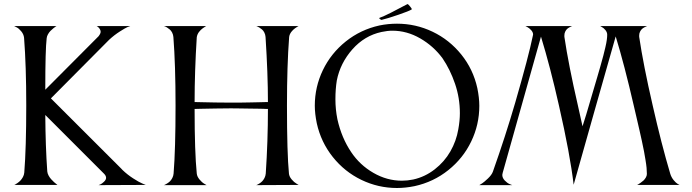

<svg xmlns="http://www.w3.org/2000/svg" viewBox="-20 -917 3422 950"><path d="M467.8 -1Q472.2 -2.4 478.3 -5.4Q484.4 -8.3 494.6 -17.8Q504.9 -27.3 504.9 -37.1Q504.9 -47.4 495.1 -57.1L204.1 -348.1Q205.1 -192.4 213.9 -68.8Q214.8 -59.1 220.2 -48.8Q225.6 -38.6 232.9 -30.5Q240.2 -22.5 247.3 -15.9Q254.4 -9.3 259.3 -5.9L264.2 -2H50.8Q52.7 -2.9 55.7 -4.4Q58.6 -5.9 66.7 -11.5Q74.7 -17.1 81.1 -23.7Q87.4 -30.3 93.3 -40.8Q99.1 -51.3 100.1 -63Q109.9 -185.1 109.9 -396Q109.9 -589.4 99.1 -730Q97.2 -747.6 85 -762.2Q72.8 -776.9 61.5 -782.2L49.8 -788.1H259.8Q257.8 -787.1 254.9 -785.2Q252 -783.2 243.9 -776.9Q235.8 -770.5 229.5 -763.9Q223.1 -757.3 217.5 -747.6Q211.9 -737.8 210.9 -728Q204.1 -670.9 204.1 -478V-473.1L467.8 -737.8Q478 -751 478 -759.8Q478 -767.6 472.9 -774.7Q467.8 -781.7 462.9 -785.2L458 -788.1H625Q619.6 -786.6 610.1 -782.7Q600.6 -778.8 573 -761.2Q545.4 -743.7 520 -720.2L231.9 -430.2L570.8 -91.8Q574.2 -88.9 579.6 -83Q585 -77.1 585.9 -76.2Q610.4 -52.7 639.2 -34.2Q668 -15.6 684.6 -8.8L701.2 -2Z M1247.6 -1Q1249.5 -1.5 1252.4 -2.7Q1255.4 -3.9 1263.2 -8.8Q1271 -13.7 1277.1 -19.8Q1283.2 -25.9 1288.6 -36.1Q1293.9 -46.4 1294.9 -58.1Q1305.7 -217.8 1305.7 -377.9H1299.3Q1292.5 -378.4 1281 -378.7Q1269.5 -378.9 1255.1 -379.2Q1240.7 -379.4 1223.6 -379.6Q1206.5 -379.9 1189.5 -380.1Q1172.4 -380.4 1154.5 -380.6Q1136.7 -380.9 1122.6 -380.9Q1090.3 -380.9 1047.1 -380.1Q1003.9 -379.4 973.6 -378.7Q943.4 -377.9 942.9 -377.9Q942.9 -164.6 953.6 -58.1Q955.1 -43.5 967 -29.1Q979 -14.6 990.7 -7.8L1002 -1H790.5Q792.5 -1.5 795.4 -2.7Q798.3 -3.9 806.4 -8.8Q814.5 -13.7 820.8 -19.8Q827.1 -25.9 832.5 -36.1Q837.9 -46.4 838.9 -58.1Q848.6 -178.2 848.6 -395Q848.6 -595.2 837.9 -733.9Q836.9 -745.6 831.8 -755.6Q826.7 -765.6 819.8 -771.2Q813 -776.9 806.4 -781Q799.8 -785.2 795.4 -786.6L790.5 -788.1H1000.5L997.6 -786.6Q995.1 -785.2 991.5 -782.7Q987.8 -780.3 982.9 -776.9Q978 -773.4 973.4 -768.8Q968.8 -764.2 964.6 -758.8Q960.4 -753.4 957.5 -746.6Q954.6 -739.7 953.6 -732.9Q942.9 -562.5 942.9 -412.1Q943.4 -412.1 973.1 -411.4Q1002.9 -410.6 1046.4 -409.9Q1089.8 -409.2 1123.5 -409.2Q1144.5 -409.2 1170.7 -409.4Q1196.8 -409.7 1219.5 -410.2Q1242.2 -410.6 1261.7 -411.1Q1281.2 -411.6 1293.2 -411.9Q1305.2 -412.1 1305.7 -412.1Q1305.7 -550.8 1293.9 -733.9Q1293 -745.6 1288.1 -755.6Q1283.2 -765.6 1276.4 -771.2Q1269.5 -776.9 1262.9 -781Q1256.3 -785.2 1252 -786.6L1247.6 -788.1H1457.5L1454.6 -786.6Q1452.1 -785.2 1448.2 -782.7Q1444.3 -780.3 1439.5 -776.9Q1434.6 -773.4 1429.9 -768.8Q1425.3 -764.2 1421.1 -758.8Q1417 -753.4 1414.1 -746.6Q1411.1 -739.7 1410.6 -732.9Q1399.9 -592.3 1399.9 -395Q1399.9 -158.2 1409.7 -58.1Q1411.1 -43.5 1423.1 -29.3Q1435.1 -15.1 1446.3 -8.8L1457.5 -2Z M2247.6 -276.9Q2255.4 -319.8 2255.4 -356.9Q2255.4 -432.6 2231.4 -502.7Q2207.5 -572.8 2169.4 -628.9Q2124.5 -689.5 2058.8 -727.3Q1993.2 -765.1 1921.4 -765.1Q1897 -765.1 1867.7 -758.8Q1783.7 -740.7 1723.6 -672.9Q1663.6 -605 1646.5 -519Q1639.6 -476.1 1639.6 -425.8Q1639.6 -376 1649.4 -327.1Q1669.9 -234.9 1717.8 -164.1Q1760.3 -100.6 1827.4 -61.8Q1894.5 -22.9 1968.8 -22.9Q1995.6 -22.9 2024.4 -28.8Q2082.5 -41.5 2130.9 -79.1Q2179.2 -116.7 2208.5 -168Q2237.8 -219.2 2247.6 -276.9ZM1857.4 -791Q1900.4 -799.8 1944.3 -799.8Q2037.1 -799.8 2120.4 -760Q2203.6 -720.2 2262.5 -647.2Q2321.3 -574.2 2341.8 -481Q2351.6 -433.1 2351.6 -393.1Q2351.6 -300.3 2311.5 -217Q2271.5 -133.8 2198.2 -75.2Q2125 -16.6 2031.7 3.9Q1986.3 13.2 1944.3 13.2Q1851.6 13.2 1768.3 -26.9Q1685.1 -66.9 1626.5 -140.4Q1567.9 -213.9 1547.4 -307.1Q1537.6 -355 1537.6 -394Q1537.6 -486.8 1577.6 -570.1Q1617.7 -653.3 1690.9 -711.9Q1764.2 -770.5 1857.4 -791ZM1856.4 -828.1Q1879.4 -836.4 1913.6 -853.8Q1947.8 -871.1 1971.4 -884Q1995.1 -897 1996.6 -897Q1999 -897 2008.3 -886Q2017.6 -875 2017.6 -871.1Q2017.6 -870.1 2016.6 -870.1Q2003.4 -861.8 1950.7 -843.8Q1897.9 -825.7 1868.7 -818.8Q1864.7 -817.9 1857.9 -824.7Q1855 -827.6 1856.4 -828.1Z M3132.3 -2Q3134.3 -2.9 3137.5 -4.6Q3140.6 -6.3 3149.2 -12.2Q3157.7 -18.1 3164.1 -23.9Q3170.4 -29.8 3175.5 -38.6Q3180.7 -47.4 3180.7 -56.2Q3180.7 -70.3 3179.2 -86.7Q3177.7 -103 3173.6 -127.2Q3169.4 -151.4 3166.5 -168.2Q3163.6 -185.1 3155.8 -220Q3147.9 -254.9 3144.3 -271.5Q3140.6 -288.1 3130.1 -333Q3119.6 -377.9 3115.7 -395Q3069.8 -594.7 3026.4 -736.8Q2991.7 -614.3 2922.1 -369.9Q2852.5 -125.5 2818.4 -2.9Q2800.8 -153.3 2745.6 -395Q2702.6 -585.9 2656.7 -735.8L2467.3 -62Q2465.3 -54.2 2465.3 -51.8Q2465.3 -36.6 2477.5 -23.9Q2489.7 -11.2 2502 -5.9L2514.6 -1H2351.6Q2357.4 -4.4 2366.7 -10.5Q2376 -16.6 2394.3 -33.9Q2412.6 -51.3 2418.5 -66.9Q2481.4 -244.6 2529.3 -409.2Q2595.7 -638.7 2616.7 -741.2Q2616.7 -742.2 2617.2 -743.7Q2617.7 -745.1 2617.7 -746.1Q2617.7 -757.3 2608.2 -767.8Q2598.6 -778.3 2588.9 -783.2L2579.6 -788.1H2811.5Q2810.1 -787.6 2807.4 -786.6Q2804.7 -785.6 2797.9 -782Q2791 -778.3 2785.9 -773.7Q2780.8 -769 2776.6 -760.5Q2772.5 -752 2772.5 -742.2V-734.9Q2793 -596.2 2839.4 -395Q2850.6 -342.8 2862.3 -292Q2884.3 -360.8 2892.6 -391.1Q2900.4 -418 2914.1 -464.1Q2927.7 -510.3 2934.3 -532.5Q2940.9 -554.7 2950.7 -589.1Q2960.4 -623.5 2965.3 -642.1Q2970.2 -660.6 2975.3 -682.9Q2980.5 -705.1 2982.4 -719.7Q2984.4 -734.4 2984.4 -745.1Q2984.4 -757.3 2975.6 -768.1Q2966.8 -778.8 2958 -783.2L2949.7 -788.1H3182.6Q3181.2 -787.6 3178.5 -786.6Q3175.8 -785.6 3168.7 -782Q3161.6 -778.3 3156.5 -773.7Q3151.4 -769 3147 -760.5Q3142.6 -752 3142.6 -742.2V-734.9Q3163.1 -596.2 3209.5 -395Q3252.4 -205.1 3296.4 -57.1Q3301.8 -39.6 3313.2 -25.6Q3324.7 -11.7 3333.5 -6.8L3342.3 -2Z"/></svg>

Font: Anticva
Style: Regular
Weight: 400
Version: Version 1.000